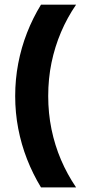

<svg xmlns="http://www.w3.org/2000/svg" viewBox="-20 -687 373 832"><path d="M157.6 125Q122.2 66.7 97.2 2.8Q72.2 -61.1 59 -129.9Q45.8 -198.6 45.8 -270.8Q45.8 -343.1 59 -412.2Q72.2 -481.2 97.2 -545.1Q122.2 -609 157.6 -666.7H309.7Q271.5 -611.1 244.4 -547.6Q217.4 -484 203.1 -414.9Q188.9 -345.8 188.9 -270.8Q188.9 -196.5 203.1 -127.1Q217.4 -57.6 244.4 5.6Q271.5 68.8 309.7 125Z"/></svg>

Font: Afacad Flux ExtraBold
Style: Regular
Weight: 800
Designer: Kristian Moeller
Foundry: Dicotype
Version: Version 1.100